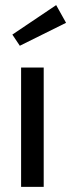

<svg xmlns="http://www.w3.org/2000/svg" viewBox="-20 -729 278 749"><path d="M62.3 0V-465.5H150.5V0ZM199.1 -709.1 237.7 -640 57.3 -550.5 28.2 -594.1Z"/></svg>

Font: Spartan Med
Style: Regular
Weight: 500
Designer: Matt Bailey, Mirko Velimirovic
Foundry: Matt Bailey
Version: Version 1.005